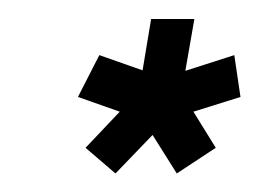

<svg xmlns="http://www.w3.org/2000/svg" viewBox="-20 -705 273 202"><path d="M101.5 -522.5 70 -549.5 106 -587.5 62 -603 84.5 -647 130 -631 139 -685H184.5L175 -630.5L226.5 -647L233 -603L183.5 -587.5L207 -549.5L166 -522.5L140.5 -563Z"/></svg>

Font: Anybody UltraCondensed Regular
Style: Bold Italic
Weight: 700
Width: 1
Italic angle: -10°
Designer: Tyler Finck
Foundry: Etcetera Type Company
Version: Version 1.010; ttfautohint (v1.8.3) -l 8 -r 50 -G 200 -x 14 